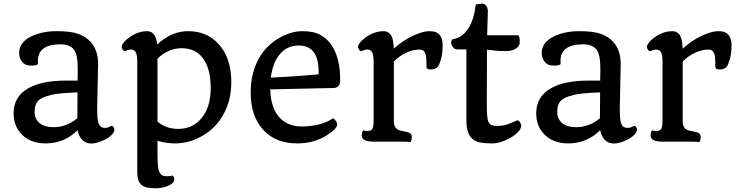

<svg xmlns="http://www.w3.org/2000/svg" viewBox="-20 -763 3977 1034"><path d="M397.9 -62Q326.7 9.3 225.6 9.3Q147.5 9.3 100.6 -35.6Q53.2 -81.1 53.2 -153.3Q53.2 -243.2 133.3 -288.1Q205.6 -329.1 336.9 -329.1H397.9Q398.4 -347.7 398.4 -365.2V-401.9Q398.4 -467.3 379.4 -494.1Q357.9 -524.4 306.2 -524.4Q187.5 -524.4 184.1 -439.5Q183.6 -426.3 184.6 -417.5Q174.8 -409.7 151.6 -409.7Q128.4 -409.7 117.9 -415Q107.4 -420.4 99.6 -429.7Q83 -448.7 83 -478.3Q83 -507.8 100.3 -530Q117.7 -552.2 147.5 -566.4Q205.6 -595.2 284.7 -595.2Q363.8 -595.2 403.6 -579.8Q443.4 -564.5 466.8 -539.1Q508.3 -494.1 508.3 -418.5L503.4 -184.1Q503.4 -120.1 509.5 -103Q515.6 -85.9 524.2 -80.1Q532.7 -74.2 545.2 -74.2Q557.6 -74.2 565.4 -78.1L579.1 -84.5Q585.9 -86.9 591.1 -78.9Q596.2 -70.8 596.2 -64.7Q596.2 -58.6 591.1 -48.8Q585.9 -39.1 572 -28.1Q558.1 -17.1 540.5 -8.8Q443.4 37.1 408.2 -30.3Q400.9 -43.5 397.9 -62ZM396.5 -126Q396.5 -196.3 397.5 -265.6Q295.9 -261.7 259.5 -252.7Q223.1 -243.7 207 -235.4Q190.9 -227.1 181.6 -215.8Q166.5 -197.3 166.5 -159.9Q166.5 -122.6 192.9 -100.3Q219.2 -78.1 268.6 -78.1Q338.4 -78.1 396.5 -126Z M911.6 182.6Q918 190.9 918 203.6Q918 216.3 906.7 225.3Q895.5 234.4 879.4 240.2Q848.6 251 820.3 251Q792 251 773.4 247.1Q754.9 243.2 742.7 233.4Q719.2 213.9 719.2 167.5V-434.6Q719.2 -480.5 702.1 -491.7Q695.3 -496.1 684.1 -496.1Q672.9 -496.1 666.3 -492.7Q659.7 -489.3 655.5 -487.8Q651.4 -486.3 648.4 -488Q645.5 -489.7 642.6 -493.2Q635.3 -502 635.3 -510Q635.3 -518.1 641.4 -527.6Q647.5 -537.1 661.1 -549.6Q674.8 -562 692.4 -572.3Q731.9 -595.2 771.5 -595.2Q819.3 -595.2 826.7 -523.4Q903.3 -595.2 993.7 -595.2Q1093.3 -595.2 1156.7 -526.4Q1225.6 -452.1 1225.6 -319.3Q1225.6 -220.2 1180.7 -142.1Q1139.6 -70.8 1067.9 -30.3Q999 9.3 921.4 9.3Q877.9 9.3 828.1 -4.4V63.5Q828.1 142.6 837.2 160.9Q846.2 179.2 855.7 182.6Q865.2 186 877.7 186Q890.1 186 911.6 182.6ZM828.1 -447.3V-108.4Q874.5 -68.8 939.9 -68.8Q1016.1 -68.8 1064 -125Q1114.7 -185.1 1114.7 -288.6Q1114.7 -397.5 1069.8 -453.1Q1029.8 -503.4 958.5 -503.4Q887.2 -503.4 828.1 -447.3Z M1330.1 -262.7Q1330.1 -321.8 1342.3 -367.7Q1354.5 -413.6 1375.2 -450Q1396 -486.3 1424.1 -513.7Q1452.1 -541 1484.4 -559.1Q1547.9 -595.2 1609.4 -595.2Q1670.9 -595.2 1708 -573.5Q1745.1 -551.8 1768.6 -515.6Q1812 -446.8 1812 -332.5Q1812 -290 1776.4 -289.1L1435.5 -281.7Q1438.5 -175.8 1490.2 -125Q1534.2 -82 1604 -82Q1708 -82 1772.9 -125.5Q1777.3 -125.5 1783.7 -118.2Q1795.9 -103.5 1795.9 -92.8Q1795.9 -69.3 1737.3 -32.7Q1669.9 9.3 1580.1 9.3Q1462.9 9.3 1396 -65.4Q1330.1 -138.7 1330.1 -262.7ZM1438.5 -344.7Q1579.1 -351.6 1695.8 -362.8Q1701.2 -518.1 1588.4 -518.1Q1525.4 -518.1 1485.4 -469.2Q1448.7 -424.3 1438.5 -344.7Z M2190.4 2.4Q2180.2 0 2159.2 0H1993.7Q1946.8 0 1933.6 -16.6Q1928.2 -22.9 1928.2 -31.2Q1928.2 -51.8 1936 -61.5Q1947.8 -57.6 1957.8 -57.6Q1967.8 -57.6 1974.6 -60.3Q1981.4 -63 1985.4 -69.3Q1992.2 -81.1 1992.2 -115.2V-434.6Q1992.2 -480.5 1975.1 -491.7Q1968.3 -496.1 1957 -496.1Q1945.8 -496.1 1939.2 -492.7Q1932.6 -489.3 1928.5 -487.8Q1924.3 -486.3 1921.4 -488Q1918.5 -489.7 1915.5 -493.2Q1908.2 -502 1908.2 -510Q1908.2 -518.1 1914.3 -527.6Q1920.4 -537.1 1934.1 -549.6Q1947.8 -562 1965.3 -572.3Q2004.9 -595.2 2044.4 -595.2Q2089.4 -595.2 2097.7 -536.6Q2100.1 -519.5 2100.6 -501Q2171.9 -564 2247.6 -587.4Q2272.9 -595.2 2293.7 -595.2Q2314.5 -595.2 2327.9 -589.4Q2341.3 -583.5 2349.1 -573.2Q2363.8 -553.2 2363.8 -522Q2363.8 -490.7 2360.8 -472.2Q2357.9 -453.6 2353.5 -439.5Q2344.7 -410.6 2336.9 -402.8Q2323.2 -388.7 2300.3 -388.7Q2276.9 -388.7 2276.9 -402.3Q2276.9 -454.6 2272.5 -469.2Q2264.2 -496.1 2241.2 -496.1Q2218.3 -496.1 2199.7 -491Q2181.2 -485.8 2163.6 -477.1Q2127.9 -459.5 2101.1 -431.6V-106.9Q2102.5 -68.4 2134.8 -60.1Q2144 -57.6 2155.8 -55.7Q2167.5 -53.7 2176 -51Q2184.6 -48.3 2189.5 -44.9Q2197.8 -38.6 2197.8 -24.4Q2197.8 -6.8 2190.4 2.4Z M2602.1 -333 2601.6 -204.6Q2601.6 -124 2609.9 -107.7Q2618.2 -91.3 2629.4 -88.1Q2640.6 -85 2658.2 -85Q2675.8 -85 2690.2 -87.6Q2704.6 -90.3 2717.3 -94.7Q2730 -99.1 2741.7 -104.5L2765.6 -114.7Q2773.9 -117.7 2784.2 -97.7Q2787.1 -92.3 2787.1 -85.2Q2787.1 -78.1 2781.2 -66.9Q2775.4 -55.7 2758.5 -41.3Q2741.7 -26.9 2719.2 -15.6Q2670.4 9.3 2631.6 9.3Q2592.8 9.3 2568.4 4.9Q2543.9 0.5 2526.9 -12.7Q2491.7 -40 2491.7 -112.8V-497.1H2443.4Q2428.2 -497.1 2421.4 -506.8Q2409.7 -522 2409.7 -532.2Q2409.7 -549.3 2418 -551.3Q2495.6 -564.5 2527.8 -666.5Q2537.1 -697.3 2542.5 -739.3Q2565.9 -743.2 2577.9 -743.2Q2589.8 -743.2 2598.6 -731Q2607.4 -718.8 2607.2 -702.6Q2606.9 -686.5 2606.4 -672.4Q2606 -658.2 2605.5 -641.6L2603.5 -573.2H2772.5Q2778.8 -562 2778.8 -549.3V-534.2Q2778.8 -513.7 2756.8 -500.7Q2734.9 -487.8 2708.3 -487.8Q2681.6 -487.8 2670.2 -488.5Q2658.7 -489.3 2647.9 -490.2L2626.5 -493.2Q2615.2 -494.1 2602.5 -495.1V-489.7Z M3212.4 -62Q3141.1 9.3 3040 9.3Q2961.9 9.3 2915 -35.6Q2867.7 -81.1 2867.7 -153.3Q2867.7 -243.2 2947.8 -288.1Q3020 -329.1 3151.4 -329.1H3212.4Q3212.9 -347.7 3212.9 -365.2V-401.9Q3212.9 -467.3 3193.8 -494.1Q3172.4 -524.4 3120.6 -524.4Q3002 -524.4 2998.5 -439.5Q2998 -426.3 2999 -417.5Q2989.3 -409.7 2966.1 -409.7Q2942.9 -409.7 2932.4 -415Q2921.9 -420.4 2914.1 -429.7Q2897.5 -448.7 2897.5 -478.3Q2897.5 -507.8 2914.8 -530Q2932.1 -552.2 2961.9 -566.4Q3020 -595.2 3099.1 -595.2Q3178.2 -595.2 3218 -579.8Q3257.8 -564.5 3281.2 -539.1Q3322.8 -494.1 3322.8 -418.5L3317.9 -184.1Q3317.9 -120.1 3324 -103Q3330.1 -85.9 3338.6 -80.1Q3347.2 -74.2 3359.6 -74.2Q3372.1 -74.2 3379.9 -78.1L3393.6 -84.5Q3400.4 -86.9 3405.5 -78.9Q3410.6 -70.8 3410.6 -64.7Q3410.6 -58.6 3405.5 -48.8Q3400.4 -39.1 3386.5 -28.1Q3372.6 -17.1 3355 -8.8Q3257.8 37.1 3222.7 -30.3Q3215.3 -43.5 3212.4 -62ZM3210.9 -126Q3210.9 -196.3 3211.9 -265.6Q3110.4 -261.7 3074 -252.7Q3037.6 -243.7 3021.5 -235.4Q3005.4 -227.1 2996.1 -215.8Q2981 -197.3 2981 -159.9Q2981 -122.6 3007.3 -100.3Q3033.7 -78.1 3083 -78.1Q3152.8 -78.1 3210.9 -126Z M3746.1 2.4Q3735.8 0 3714.8 0H3549.3Q3502.4 0 3489.3 -16.6Q3483.9 -22.9 3483.9 -31.2Q3483.9 -51.8 3491.7 -61.5Q3503.4 -57.6 3513.4 -57.6Q3523.4 -57.6 3530.3 -60.3Q3537.1 -63 3541 -69.3Q3547.9 -81.1 3547.9 -115.2V-434.6Q3547.9 -480.5 3530.8 -491.7Q3523.9 -496.1 3512.7 -496.1Q3501.5 -496.1 3494.9 -492.7Q3488.3 -489.3 3484.1 -487.8Q3480 -486.3 3477.1 -488Q3474.1 -489.7 3471.2 -493.2Q3463.9 -502 3463.9 -510Q3463.9 -518.1 3470 -527.6Q3476.1 -537.1 3489.7 -549.6Q3503.4 -562 3521 -572.3Q3560.5 -595.2 3600.1 -595.2Q3645 -595.2 3653.3 -536.6Q3655.8 -519.5 3656.2 -501Q3727.5 -564 3803.2 -587.4Q3828.6 -595.2 3849.4 -595.2Q3870.1 -595.2 3883.5 -589.4Q3897 -583.5 3904.8 -573.2Q3919.4 -553.2 3919.4 -522Q3919.4 -490.7 3916.5 -472.2Q3913.6 -453.6 3909.2 -439.5Q3900.4 -410.6 3892.6 -402.8Q3878.9 -388.7 3856 -388.7Q3832.5 -388.7 3832.5 -402.3Q3832.5 -454.6 3828.1 -469.2Q3819.8 -496.1 3796.9 -496.1Q3773.9 -496.1 3755.4 -491Q3736.8 -485.8 3719.2 -477.1Q3683.6 -459.5 3656.7 -431.6V-106.9Q3658.2 -68.4 3690.4 -60.1Q3699.7 -57.6 3711.4 -55.7Q3723.1 -53.7 3731.7 -51Q3740.2 -48.3 3745.1 -44.9Q3753.4 -38.6 3753.4 -24.4Q3753.4 -6.8 3746.1 2.4Z"/></svg>

Font: Quando
Style: Regular
Weight: 400
Version: Version 1.002